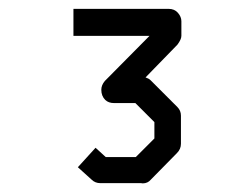

<svg xmlns="http://www.w3.org/2000/svg" viewBox="-20 -679 532 434"><path d="M146 -598V-659H361Q374.5 -659 382.2 -650Q390 -641 390 -631V-629V-628V-598Q390 -590 381 -578L309 -504Q316.5 -501.5 320 -498L381 -437Q389 -429 389 -417.5V-415V-354Q389 -342 380 -333L321 -273Q314 -264.5 302.5 -264.5Q301.5 -264.5 300.5 -264.8Q299.5 -265 299 -265H207Q195 -265 187 -273L156 -301L196 -345L219 -324H287L329 -366V-403L286 -446H240H238Q225.5 -446 218 -453Q209 -462 209 -476Q209 -486.5 217 -496L318 -598Z"/></svg>

Font: IBM 3270 Semi-Condensed
Style: Condensed
Weight: 400
Monospace: yes
Version: Version 2.3.1